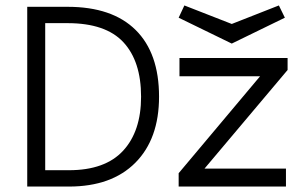

<svg xmlns="http://www.w3.org/2000/svg" viewBox="-20 -685 1113 705"><path d="M80 0V-660H228Q392 -660 478 -575Q564 -490 564 -330Q564 -175 477 -87.5Q390 0 233 0ZM233 -60Q366 -60 432 -131.5Q498 -203 498 -330Q498 -460 433 -530Q368 -600 228 -600H146V-60ZM636 0V-49L935 -405H639V-472H1036V-428L731 -66H1030V0ZM831 -525 636 -620 657 -665 831 -597 1004 -665 1026 -620Z"/></svg>

Font: Lil Grotesk
Style: Regular
Weight: 400
Designer: Bastien Sozeau
Foundry: NBR — Bastien Sozeau
Version: Version 4.002; ttfautohint (v1.8.4.7-5d5b)